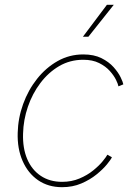

<svg xmlns="http://www.w3.org/2000/svg" viewBox="-20 -777 568 805"><path d="M240.2 7.8Q182.1 7.8 139.6 -21.5Q97.2 -50.8 74.7 -102.3Q52.2 -153.8 54.2 -220.2Q55.7 -281.7 76.9 -340.6Q98.1 -399.4 135.3 -446.3Q172.4 -493.2 221.7 -521Q271 -548.8 329.1 -548.8Q374 -548.8 405.3 -533.2Q436.5 -517.6 456.3 -495.4Q476.1 -473.1 485.8 -452.9Q495.6 -432.6 497.1 -423.3L476.6 -415Q475.1 -424.3 466.3 -442.4Q457.5 -460.4 440.2 -479.7Q422.9 -499 395.5 -512.7Q368.2 -526.4 329.1 -526.4Q273.4 -526.4 228 -499.8Q182.6 -473.1 149.2 -428.7Q115.7 -384.3 96.9 -329.3Q78.1 -274.4 76.7 -216.8Q74.7 -155.8 94 -110.4Q113.3 -64.9 150.9 -39.8Q188.5 -14.6 240.2 -14.6Q280.3 -14.6 313.2 -28.6Q346.2 -42.5 370.8 -62.5Q395.5 -82.5 410.6 -101.1Q425.8 -119.6 430.2 -128.4L449.2 -117.7Q444.8 -107.9 428.2 -87.6Q411.6 -67.4 384.5 -45.4Q357.4 -23.4 321 -7.8Q284.7 7.8 240.2 7.8ZM327.6 -623 428.2 -756.8H457L350.6 -623Z"/></svg>

Font: Inter 17pt Thin
Style: Italic
Weight: 250
Italic angle: -9.3988°
Version: Version 4.001;git-66647c0bb